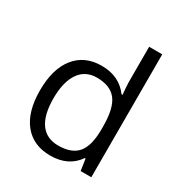

<svg xmlns="http://www.w3.org/2000/svg" viewBox="-179 -889 971 1028"><g transform="rotate(30 306.5 -375.0)"><path d="M450.2 -71.8H445.8Q389.6 9.8 277.8 9.8Q172.9 9.8 114.5 -62Q56.2 -133.8 56.2 -266.1Q56.2 -398.4 114.7 -471.7Q173.3 -544.9 277.8 -544.9Q386.7 -544.9 444.8 -465.8H451.2L447.8 -504.4L445.8 -542V-759.8H526.9V0H460.9ZM288.1 -58.1Q371.1 -58.1 408.4 -103.3Q445.8 -148.4 445.8 -249V-266.1Q445.8 -379.9 408 -428.5Q370.1 -477.1 287.1 -477.1Q215.8 -477.1 178 -421.6Q140.1 -366.2 140.1 -265.1Q140.1 -162.6 177.7 -110.4Q215.3 -58.1 288.1 -58.1Z"/></g></svg>

Font: Samim FD
Style: FD
Weight: 400
Foundry: DejaVu fonts team - Redesigned by Saber Rastikerdar
Version: Version 4.0.5